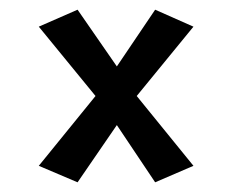

<svg xmlns="http://www.w3.org/2000/svg" viewBox="-20 -573 479 396"><path d="M221 -436 140 -553 60 -518 177 -375 60 -231 140 -197 221 -315 300 -197 379 -231 262 -375 379 -518 300 -553Z"/></svg>

Font: Amita
Style: Regular
Weight: 400
Designer: Eduardo Rodriguez Tunni, Modular Infotech, Brian J. Bonislawsky
Foundry: Eduardo Rodriguez Tunni, Modular Infotech, Brian J. Bonislawsky
Version: Version 1.004